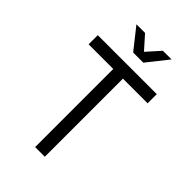

<svg xmlns="http://www.w3.org/2000/svg" viewBox="-253 -945 1036 1036"><g transform="rotate(45 265.0 -427.5)"><path d="M241.2 -734.9 146 -855H211.9L279.8 -778.8L348.1 -855H414.1L318.8 -734.9ZM40 -666H490.2V-596.2H301.8V0H228V-596.2H40Z"/></g></svg>

Font: Gidolinya
Style: Regular
Weight: 400
Version: Version 1.0.3